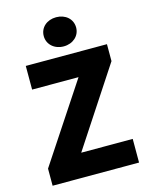

<svg xmlns="http://www.w3.org/2000/svg" viewBox="-126 -939 795 1019"><g transform="rotate(-15 271.0 -429.5)"><path d="M34 0H509V-130H226L507 -558V-651H61V-521H316L34 -94ZM283 -699C334 -699 372 -733 372 -779C372 -826 334 -859 283 -859C232 -859 194 -826 194 -779C194 -733 232 -699 283 -699Z"/></g></svg>

Font: DAIFUKU Sans
Style: Bold
Weight: 700
Designer: Original font ‘Source Han Sans JP’ : Paul D. Hunt
Foundry: Daifuku
Version: Version 1.000